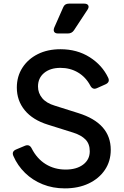

<svg xmlns="http://www.w3.org/2000/svg" viewBox="-20 -1029 687 1061"><path d="M338 12Q272 12 216 -10.5Q160 -33 118.5 -73.5Q77 -114 54 -167Q43 -192 69 -203L119 -224Q143 -233 155 -209Q184 -152 232.5 -122Q281 -92 343 -92Q403 -92 439.5 -119.5Q476 -147 476 -193Q476 -234 452.5 -258Q429 -282 385 -296L245 -340Q161 -366 117 -419.5Q73 -473 73 -545Q73 -607 104 -655Q135 -703 189 -730Q243 -757 314 -757Q406 -757 475.5 -713Q545 -669 578 -599Q589 -575 563 -563L516 -542Q492 -531 479 -556Q454 -603 411 -628.5Q368 -654 314 -654Q258 -654 224 -626Q190 -598 190 -551Q190 -515 213 -487Q236 -459 283 -445L413 -404Q592 -348 592 -201Q592 -138 559.5 -90Q527 -42 470 -15Q413 12 338 12ZM301 -844Q285 -844 279.5 -853Q274 -862 280 -877L329 -988Q337 -1009 361 -1009H445Q462 -1009 467.5 -999.5Q473 -990 464 -976L389 -862Q377 -844 355 -844Z"/></svg>

Font: Pitagon Sans Text SemiBold
Style: Regular
Weight: 600
Designer: Travis Tran
Foundry: Pitagon
Version: Version 1.001; ttfautohint (v1.8.4.7-5d5b);gftools[0.9.26]